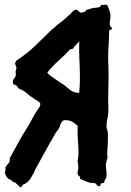

<svg xmlns="http://www.w3.org/2000/svg" viewBox="-25 -766 556 816"><path d="M-4.9 -32.2C-2.9 -28.3 -1 -23.4 1 -18.6C2.9 -13.7 5.9 -9.8 9.8 -6.8C20.5 -2 26.4 2 28.3 4.9C30.3 7.8 34.2 9.8 40 9.8L61.5 30.3C64.5 29.3 67.4 27.3 68.4 25.4C69.3 23.4 71.3 20.5 74.2 17.6C87.9 13.7 98.6 2.9 105.5 -8.8L117.2 -28.3C120.1 -35.2 123 -42 126 -47.9L182.6 -150.4L212.9 -203.1L220.7 -212.9C225.6 -219.7 229.5 -226.6 231.4 -235.4C233.4 -243.2 238.3 -250 245.1 -254.9C257.8 -255.9 268.6 -254.9 279.3 -250C289.1 -245.1 297.9 -238.3 305.7 -230.5C304.7 -225.6 304.7 -221.7 304.7 -217.8V-206.1C304.7 -191.4 305.7 -176.8 306.6 -163.1C307.6 -149.4 308.6 -134.8 308.6 -120.1L307.6 -99.6L304.7 -80.1C306.6 -73.2 307.6 -65.4 307.6 -56.6C307.6 -51.8 307.6 -47.9 306.6 -43.9C305.7 -40 304.7 -36.1 304.7 -31.2C304.7 -24.4 306.6 -20.5 311.5 -17.6C315.4 -15.6 316.4 -11.7 315.4 -5.9L337.9 3.9C344.7 6.8 352.5 9.8 360.4 10.7L370.1 11.7C373 10.7 376 11.7 378.9 12.7C381.8 13.7 384.8 16.6 386.7 20.5C388.7 23.4 391.6 25.4 394.5 25.4C398.4 25.4 400.4 24.4 401.4 21.5C403.3 14.6 404.3 11.7 413.1 11.7C415 11.7 417 10.7 418.9 8.8C418 2.9 419.9 -1 422.9 -3.9C425.8 -6.8 427.7 -13.7 427.7 -22.5C427.7 -29.3 427.7 -36.1 426.8 -43C425.8 -49.8 424.8 -56.6 424.8 -63.5C424.8 -70.3 429.7 -88.9 431.6 -95.7C432.6 -98.6 431.6 -100.6 431.6 -103.5L430.7 -111.3C430.7 -123 431.6 -134.8 432.6 -147.5C433.6 -159.2 433.6 -170.9 433.6 -182.6V-195.3L432.6 -207C432.6 -210.9 430.7 -213.9 429.7 -216.8C428.7 -219.7 427.7 -222.7 427.7 -226.6C427.7 -239.3 428.7 -251 431.6 -262.7C434.6 -275.4 435.5 -287.1 435.5 -298.8V-319.3L434.6 -338.9C434.6 -357.4 435.5 -376 435.5 -394.5L436.5 -449.2L434.6 -526.4C434.6 -543 435.5 -558.6 436.5 -574.2C437.5 -590.8 438.5 -607.4 438.5 -624C438.5 -629.9 438.5 -633.8 439.5 -635.7C440.4 -637.7 441.4 -638.7 442.4 -638.7L447.3 -640.6C448.2 -640.6 450.2 -641.6 451.2 -643.6C451.2 -647.5 449.2 -649.4 446.3 -651.4C443.4 -653.3 441.4 -659.2 441.4 -668C441.4 -672.9 442.4 -678.7 443.4 -683.6C444.3 -688.5 444.3 -694.3 444.3 -699.2C444.3 -707 442.4 -714.8 439.5 -722.7C436.5 -730.5 433.6 -738.3 430.7 -745.1C422.9 -746.1 418 -746.1 415 -745.1C412.1 -744.1 408.2 -745.1 405.3 -746.1C403.3 -739.3 399.4 -735.4 392.6 -734.4C385.7 -734.4 364.3 -731.4 358.4 -728.5C352.5 -725.6 346.7 -724.6 341.8 -724.6C340.8 -720.7 337.9 -716.8 334 -715.8L320.3 -711.9C315.4 -712.9 311.5 -714.8 308.6 -718.8C305.7 -722.7 300.8 -724.6 295.9 -724.6C292 -724.6 288.1 -721.7 282.2 -715.8C277.3 -710.9 274.4 -705.1 270.5 -703.1C267.6 -701.2 262.7 -697.3 255.9 -690.4C249 -683.6 241.2 -677.7 232.4 -670.9C223.6 -664.1 215.8 -658.2 209 -651.4C202.1 -644.5 197.3 -642.6 195.3 -640.6C168.9 -614.3 143.6 -589.8 121.1 -568.4C97.7 -545.9 72.3 -526.4 44.9 -508.8L43 -503.9C42 -502.9 40 -501 39.1 -499C39.1 -494.1 40 -490.2 42 -487.3C43.9 -484.4 44.9 -481.4 44.9 -477.5C44.9 -475.6 44.9 -473.6 43.9 -471.7C43 -469.7 42 -467.8 42 -465.8C41 -462.9 41 -460.9 42 -458V-451.2C42 -444.3 41 -438.5 36.1 -433.6C31.2 -428.7 29.3 -422.9 29.3 -416C30.3 -410.2 33.2 -406.2 37.1 -405.3C41 -404.3 44.9 -403.3 46.9 -400.4L53.7 -390.6C68.4 -383.8 78.1 -378.9 85 -373C94.7 -364.3 104.5 -356.4 115.2 -349.6L128.9 -340.8C133.8 -337.9 137.7 -335.9 141.6 -332C144.5 -329.1 146.5 -326.2 146.5 -324.2C146.5 -319.3 144.5 -312.5 138.7 -304.7C126 -288.1 116.2 -269.5 106.4 -251C100.6 -240.2 93.8 -228.5 86.9 -217.8C74.2 -197.3 61.5 -176.8 50.8 -156.2L16.6 -93.8C17.6 -84 15.6 -76.2 10.7 -71.3C5.9 -66.4 1 -60.5 -2 -53.7C-1 -44.9 -2 -37.1 -4.9 -32.2ZM224.6 -508.8C241.2 -523.4 257.8 -540 273.4 -556.6L284.2 -558.6C288.1 -565.4 293 -570.3 297.9 -575.2L312.5 -590.8C311.5 -584 311.5 -577.1 311.5 -570.3V-549.8C311.5 -529.3 312.5 -508.8 313.5 -489.3C314.5 -468.8 314.5 -449.2 314.5 -428.7C314.5 -408.2 313.5 -389.6 311.5 -371.1C297.9 -371.1 285.2 -375 274.4 -382.8L249 -403.3C245.1 -407.2 238.3 -410.2 231.4 -415L191.4 -442.4C184.6 -447.3 179.7 -452.1 175.8 -457C190.4 -475.6 207 -493.2 224.6 -508.8Z"/></svg>

Font: Caesar Dressing Cyrillic
Style: Regular
Weight: 400
Designer: Dathan Boardman
Foundry: Open Window
Version: Version 1.00;July 2, 2020;FontCreator 13.0.0.2642 64-bit